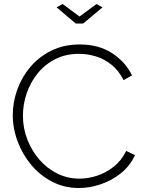

<svg xmlns="http://www.w3.org/2000/svg" viewBox="-20 -937 730 963"><path d="M44 -360Q44 -424 66.5 -487Q89 -550 132 -601Q175 -652 237.5 -683Q300 -714 380 -714Q475 -714 542 -670.5Q609 -627 642 -559L600 -535Q575 -584 538.5 -613Q502 -642 460 -654.5Q418 -667 376 -667Q309 -667 256.5 -640Q204 -613 168 -568Q132 -523 113.5 -468Q95 -413 95 -357Q95 -294 117 -237.5Q139 -181 177.5 -136.5Q216 -92 267.5 -66.5Q319 -41 379 -41Q422 -41 466.5 -55.5Q511 -70 550 -100.5Q589 -131 613 -180L657 -159Q633 -106 587.5 -69Q542 -32 486 -13Q430 6 375 6Q303 6 242 -25.5Q181 -57 137 -109.5Q93 -162 68.5 -227.5Q44 -293 44 -360ZM294 -917 379 -854 464 -917 494 -900 397 -819H360L264 -900Z"/></svg>

Font: Raleway Light
Style: Regular
Weight: 300
Designer: Matt McInerney, Pablo Impallari, Rodrigo Fuenzalida
Foundry: Matt McInerney, Pablo Impallari, Rodrigo Fuenzalida
Version: Version 4.026